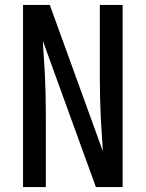

<svg xmlns="http://www.w3.org/2000/svg" viewBox="-20 -755 588 775"><path d="M73 0V-735H181L395 -145Q395 -150 394.5 -155Q394 -160 394 -165L387 -276Q385 -317 384 -358.5Q383 -400 383 -441V-735H475V0H367L153 -590Q153 -585 153.5 -580Q154 -575 154 -570L161 -459Q163 -418 164 -376.5Q165 -335 165 -294V0Z"/></svg>

Font: Iosevka Semi-Condensed Medium
Style: Regular
Weight: 500
Monospace: yes
Designer: Belleve Invis
Foundry: Belleve Invis
Version: Version 27.3.5